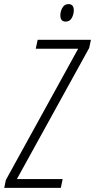

<svg xmlns="http://www.w3.org/2000/svg" viewBox="-62 -906 458 926"><path d="M-41.5 0 -33.7 -38.1 314.9 -670.9H110.4L119.6 -713.9H376.5L368.2 -674.8L19.5 -42.5H240.2L231.4 0ZM254.9 -801.8Q229 -801.8 229 -832Q229 -851.1 239 -868.7Q249 -886.2 268.1 -886.2Q293.9 -886.2 293.9 -856Q293.9 -836.9 284.2 -819.3Q274.4 -801.8 254.9 -801.8Z"/></svg>

Font: Open Sans Condensed Light
Style: Italic
Weight: 300
Width: 3
Italic angle: -12°
Designer: Monotype Design Team
Foundry: Monotype Imaging Inc.
Version: Version 3.000; ttfautohint (v1.8.4)